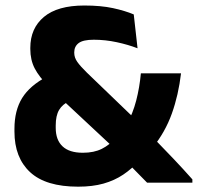

<svg xmlns="http://www.w3.org/2000/svg" viewBox="-20 -673 728 707"><path d="M521.7 -0.3Q512.3 -9.7 498.5 -23.9Q484.7 -38 469.7 -53.3Q454.6 -68.7 441.3 -82.3Q428 -95.9 419.9 -104.3L398.4 -129.3L184 -329.4L158.4 -355.9Q124 -389.9 107.8 -421.1Q91.6 -452.3 91.6 -492.7V-496.8Q91.6 -568.7 141.7 -610.7Q191.8 -652.7 290.5 -652.7Q351.4 -652.7 396 -643.1Q440.6 -633.4 472.5 -619.9L486.5 -495.2Q452.2 -508.5 410 -517.6Q367.7 -526.7 325.4 -526.7Q286 -526.7 269.7 -514.4Q253.4 -502.1 253.4 -480.3V-478.5Q253.4 -460.8 264.9 -444.7Q276.4 -428.6 299.4 -406.1L484.9 -227.5L521.5 -189Q539.3 -171 555.9 -153.7Q572.5 -136.5 588.7 -119.6Q604.9 -102.8 621.3 -85.7Q637.7 -68.5 654.2 -50.4Q670.8 -32.4 688.4 -12.5V-0.3ZM267.7 14.4Q148.6 14.4 90.9 -39Q33.2 -92.5 33.2 -188.4V-198.8Q33.2 -266 61.5 -312Q89.8 -357.9 154.1 -391.7L237.1 -301.8Q209.7 -288.9 197.5 -268Q185.2 -247.1 185.2 -211V-202.2Q185.2 -157.8 210.2 -134.2Q235.2 -110.5 285 -110.5Q326.1 -110.5 355 -125Q383.9 -139.5 404.6 -164.5L446.2 -213.8Q469.2 -255 481.5 -302.6Q493.9 -350.3 498.7 -402.9H646.6Q637.2 -323 612.8 -254.8Q588.4 -186.5 541.7 -128.8L492.7 -81.7Q466 -51.6 433.9 -30.1Q401.8 -8.5 361.2 3Q320.7 14.4 267.7 14.4Z"/></svg>

Font: Anek Latin Medium
Style: Regular
Weight: 500
Designer: Yesha Goshar
Foundry: Ek Type
Version: Version 1.003